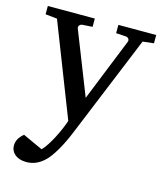

<svg xmlns="http://www.w3.org/2000/svg" viewBox="-107 -563 745 873"><g transform="rotate(15 265.0 -126.5)"><path d="M467.8 -437 275.9 30.8Q271 43 262.2 63.5Q253.4 84 241.5 107.2Q229.5 130.4 215.1 152.8Q200.7 175.3 185.1 190.9Q167 209 145.3 219Q123.5 229 98.1 229Q80.6 229 66.9 224.4Q53.2 219.7 43.9 211.9Q34.7 204.1 29.8 193.6Q24.9 183.1 24.9 171.9Q24.9 154.8 32.5 140.4Q40 126 57.1 111.8L150.9 154.8Q163.1 142.6 175.8 122.8Q188.5 103 199.7 81.1Q210.9 59.1 220.2 37.4Q229.5 15.6 234.9 -1L64.9 -437L9.8 -442.9V-481.9H231V-442.9L183.1 -439.9Q174.8 -439 169.9 -432.6Q165 -426.3 168 -418L284.2 -123L402.8 -418Q406.2 -425.8 401.9 -432.4Q397.5 -439 389.2 -439.9L341.8 -442.9V-481.9H520V-442.9Z"/></g></svg>

Font: BabelStone Ogham Lithic
Style: Regular
Weight: 400
Designer: Andrew West
Foundry: BabelStone
Version: Version 1.02 March 14, 2022